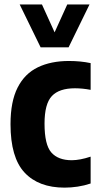

<svg xmlns="http://www.w3.org/2000/svg" viewBox="-20 -828 441 858"><path d="M268.5 10.5Q152.5 10.5 89.8 -56.8Q27 -124 27 -273Q27 -374.5 58.8 -436.8Q90.5 -499 149 -527.2Q207.5 -555.5 288 -555.5Q340 -555.5 385 -546V-426.5Q367 -430 348.8 -431.8Q330.5 -433.5 315 -433.5Q244.5 -433.5 211.8 -398.8Q179 -364 179 -275.5Q179 -181 209.5 -146.5Q240 -112 300.5 -112Q337 -112 385 -128V-8Q357 1.5 327 6Q297 10.5 268.5 10.5ZM161.5 -616.5 68 -808H167.5L224 -683.5L280.5 -808H380L286.5 -616.5Z"/></svg>

Font: Encode Sans Condensed Condensed
Style: Bold
Weight: 700
Width: 3
Designer: Multiple Designers
Foundry: Impallari Type
Version: Version 3.000; ttfautohint (v1.8.3) -l 8 -r 50 -G 200 -x 14 